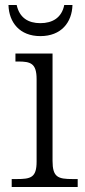

<svg xmlns="http://www.w3.org/2000/svg" viewBox="-20 -751 342 771"><path d="M142 -606C226 -606 269 -661 271 -731H238C228 -680 191 -658 142 -658C93 -658 58 -680 47 -731H14C16 -661 59 -606 142 -606ZM27 0H292V-32H272C213 -32 191 -39 191 -105V-536H42V-504H52C103 -504 127 -497 127 -433V-102C127 -38 104 -32 47 -32H27Z"/></svg>

Font: Noto Serif Light
Style: Regular
Weight: 300
Designer: Monotype Design Team
Foundry: Monotype Imaging Inc.
Version: Version 2.013